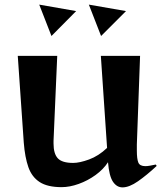

<svg xmlns="http://www.w3.org/2000/svg" viewBox="-20 -799 713 832"><path d="M418 -643 365 -779 526 -751ZM150 -779 310 -751 203 -643ZM659 -80Q616 -40 578 -13.5Q540 13 511 13Q486 13 469.5 -11.5Q453 -36 448 -96Q428 -65 394 -40.5Q360 -16 321 -2Q282 12 247 12Q186 12 152 -10Q118 -32 103 -74.5Q88 -117 83 -181L57 -557H228L212 -189V-177Q212 -133 230.5 -113Q249 -93 297 -93Q325 -93 366 -108Q407 -123 444 -158L417 -557H587L573 -173V-146Q573 -110 579.5 -94.5Q586 -79 610 -79Q618 -79 629.5 -81Q641 -83 655 -86Z"/></svg>

Font: Reggae One
Style: Regular
Weight: 400
Designer: Fontworks Inc.
Foundry: Fontworks Inc.
Version: Version 1.100